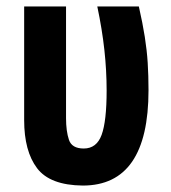

<svg xmlns="http://www.w3.org/2000/svg" viewBox="-20 -567 532 596"><path d="M237 9Q135 8 95 -45Q55 -98 55 -194V-547H185V-200Q185 -160 194 -133Q203 -106 240 -106Q280 -106 295.5 -148.5Q311 -191 311 -286Q311 -348 304 -412Q297 -476 282 -547H411Q423 -494 429.5 -452.5Q436 -411 438.5 -372Q441 -333 441 -287Q441 9 237 9Z"/></svg>

Font: Noto Sans ExtraCondensed
Style: Bold
Weight: 700
Width: 2
Designer: Monotype Design Team
Foundry: Monotype Imaging Inc.
Version: Version 2.013; ttfautohint (v1.8.4.7-5d5b)